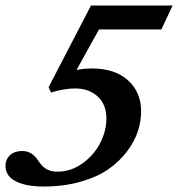

<svg xmlns="http://www.w3.org/2000/svg" viewBox="-35 -663 644 694"><path d="M122.1 11.2Q59.6 11.2 22.2 -7.6Q-15.1 -26.4 -15.1 -63Q-15.1 -86.9 1.2 -102.1Q17.6 -117.2 45.4 -117.2Q81.1 -117.2 103 -82.5Q116.7 -61 132.8 -51.8Q148.9 -42.5 172.9 -42.5Q220.7 -42.5 262.5 -72Q304.2 -101.6 326.9 -145.5Q349.6 -189.5 349.6 -234.4Q349.6 -286.1 317.6 -314.7Q285.6 -343.3 236.8 -343.3Q196.8 -343.3 149.4 -328.6L140.6 -347.7L293.9 -643.1H588.9L548.3 -556.6H322.8L241.7 -410.2Q269.5 -415.5 297.9 -415.5Q379.9 -415.5 427.5 -372.8Q475.1 -330.1 475.1 -260.3Q475.1 -225.1 463.4 -188.7Q451.7 -152.3 424.3 -116Q397 -79.6 357.4 -51.8Q317.9 -23.9 256.8 -6.3Q195.8 11.2 122.1 11.2Z"/></svg>

Font: Elstob 18pt ExtraBold
Style: Italic
Weight: 800
Italic angle: -20°
Designer: Peter S. Baker
Version: Version 1.015